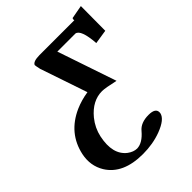

<svg xmlns="http://www.w3.org/2000/svg" viewBox="-199 -558 885 885"><g transform="rotate(-45 243.5 -115.5)"><path d="M419.9 -433.1Q418.5 -435.1 419.4 -439.9Q419.9 -442.4 420.9 -445.8L487.3 -458L486.3 -297.9L417 -287.1Q410.2 -381.3 379.9 -386.2H262.2Q282.7 -324.7 359.9 -98.1Q299.3 -111.8 278.8 -111.8Q215.8 -111.8 166.5 -52.2Q136.2 -14.6 126.5 30.8Q105.5 130.4 161.6 173.3Q183.6 189.5 206.5 189.9Q242.2 189 277.8 147Q302.2 117.2 353 117.2Q399.4 117.2 397.5 146.5Q397 149.4 397 150.9Q390.1 182.6 327.6 206.5Q272.9 227.1 207.5 227.1Q78.6 227.1 28.3 146Q-3.4 93.8 9.8 29.8Q33.7 -82.5 144 -131.8Q183.1 -148.9 228 -155.8Q215.3 -193.8 189 -271Q162.6 -348.1 149.9 -386.2Q144 -413.1 144.5 -416Q150.4 -432.6 192.9 -433.1Z"/></g></svg>

Font: Linux Libertine Slanted O
Style: Bold Slanted
Weight: 700
Designer: Philipp H. Poll
Foundry: Philipp H. Poll
Version: Version 5.0.0